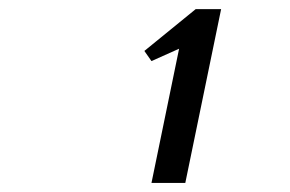

<svg xmlns="http://www.w3.org/2000/svg" viewBox="-20 -716 640 424"><path d="M314.5 -312 375.5 -608.4 314.5 -581.1 298.8 -603.5 412.1 -695.8H468.3L389.2 -312Z"/></svg>

Font: Anka/Coder
Style: Italic
Weight: 400
Italic angle: -12°
Monospace: yes
Version: Version 001.100